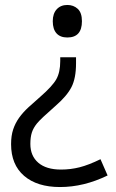

<svg xmlns="http://www.w3.org/2000/svg" viewBox="-20 -566 469 778"><path d="M288.1 -334V-309.1Q288.1 -249.5 269.8 -213.4Q251.5 -177.2 204.1 -136.2Q145 -84.5 130.1 -66.2Q115.2 -47.9 109.1 -29.1Q103 -10.3 103 17.1Q103 65.9 135.3 93.5Q167.5 121.1 227.1 121.1Q266.1 121.1 302.7 111.8Q339.4 102.5 387.2 79.1L416 145Q319.8 191.9 223.1 191.9Q130.4 191.9 77.6 146.5Q24.9 101.1 24.9 18.1Q24.9 -16.1 33.4 -41.7Q42 -67.4 57.6 -89.1Q73.2 -110.8 95 -130.9Q116.7 -150.9 143.1 -173.8Q192.4 -216.8 208.3 -245.1Q224.1 -273.4 224.1 -318.8V-334ZM312 -480Q312 -414.1 252.9 -414.1Q224.1 -414.1 209 -430.9Q193.8 -447.8 193.8 -480Q193.8 -511.2 210 -528.6Q226.1 -545.9 252.9 -545.9Q277.8 -545.9 294.9 -530.3Q312 -514.6 312 -480Z"/></svg>

Font: Samim FD
Style: FD
Weight: 400
Foundry: DejaVu fonts team - Redesigned by Saber Rastikerdar
Version: Version 4.00 December 17, 2020